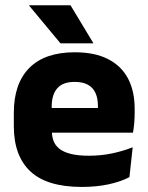

<svg xmlns="http://www.w3.org/2000/svg" viewBox="-20 -707 570 739"><path d="M295 12.5Q160.9 12.5 97.1 -47.2Q33.2 -107 33.2 -221.4V-272.5Q33.2 -385.7 93.1 -445.8Q152.9 -505.8 267.7 -505.8Q344.5 -505.8 395.6 -479.7Q446.8 -453.6 472.6 -405.1Q498.3 -356.5 498.3 -288.5V-272.1Q498.3 -253 496.7 -233.3Q495 -213.5 491.8 -196.4H354.1Q355.8 -225.6 356.4 -251.4Q357 -277.2 357 -297.9Q357 -328.3 347.5 -349.2Q337.9 -370 318.2 -380.9Q298.5 -391.8 267.7 -391.8Q221.7 -391.8 200.4 -367.1Q179 -342.4 179 -296.9V-252L179.9 -235.3V-200.5Q179.9 -181.3 186.2 -164.4Q192.5 -147.5 208.3 -134.7Q224.2 -121.9 251.9 -114.8Q279.7 -107.6 322.6 -107.6Q367.9 -107.6 410 -116.3Q452.1 -125 490.7 -140.1L478.2 -25.2Q444.2 -7.5 397.6 2.5Q351.1 12.5 295 12.5ZM114.2 -196.4V-291.2H461V-196.4ZM251.3 -686.8 338.8 -541.8V-540.2H212.8L92.4 -684.9V-686.8Z"/></svg>

Font: Anek Bangla Medium
Style: Regular
Weight: 500
Designer: Sulekha Rajkumar (Bangla), Yesha Goshar (Latin)
Foundry: Ek Type
Version: Version 1.003